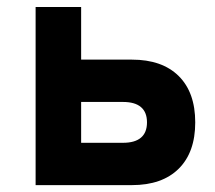

<svg xmlns="http://www.w3.org/2000/svg" viewBox="-20 -538 626 558"><path d="M209 0V-123H337.4Q372.1 -123 389.6 -137.9Q407.2 -152.8 407.2 -182.4Q407.2 -211.9 389.6 -226.8Q372.1 -241.7 337.4 -241.7H199.2V-364.7H363.3Q451.2 -364.7 499.3 -317.1Q547.4 -269.5 547.4 -182.3Q547.4 -95.2 499.3 -47.6Q451.2 0 363.3 0ZM83.5 0V-517.6H215.8V0Z"/></svg>

Font: Cascadia Code PL
Style: Regular
Weight: 400
Monospace: yes
Designer: Aaron Bell
Foundry: Saja Typeworks
Version: Version 2102.003